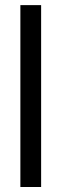

<svg xmlns="http://www.w3.org/2000/svg" viewBox="-20 -748 246 768"><path d="M144.5 -727.5V0H61.5V-727.5Z"/></svg>

Font: Inter Display
Style: Regular
Weight: 400
Designer: Rasmus Andersson
Foundry: rsms
Version: Version 4.001;git-9221beed3